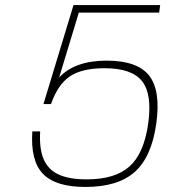

<svg xmlns="http://www.w3.org/2000/svg" viewBox="-20 -720 686 760"><path d="M292 -670 214 -413Q276 -480 402 -480Q524 -480 570.5 -420.5Q617 -361 598.5 -230Q580 -99 513.5 -39.5Q447 20 318 20Q200 20 150 -32Q100 -84 108 -200H139Q135 -132 152.5 -90.5Q170 -49 211.5 -29.5Q253 -10 323 -10Q436 -10 493 -61.5Q550 -113 566.5 -230Q583 -347 542.5 -398.5Q502 -450 394 -450Q305 -450 257 -418Q209 -386 182 -308H152L271 -700H614L610 -670Z"/></svg>

Font: Fivo Sans Thin
Style: Regular
Weight: 250
Foundry: Alexander Slobzheninov
Version: 1.0